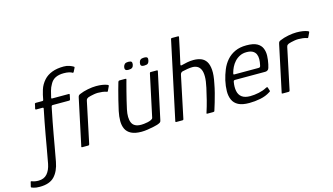

<svg xmlns="http://www.w3.org/2000/svg" viewBox="-261 -1064 2862 1652"><g transform="rotate(-15 1170.5 -238.5)"><path d="M-83 235Q-117 235 -136.5 228.5Q-156 222 -155 222Q-160 220 -158 211Q-157 207 -155 200Q-153 193 -151.5 185.5Q-150 178 -149 175Q-148 170 -146.5 169.5Q-145 169 -140 170Q-125 176 -110.5 178.5Q-96 181 -80 181Q-31 181 -3 149.5Q25 118 36 63Q49 -6 59.5 -66.5Q70 -127 80 -183Q90 -239 100.5 -294Q111 -349 123 -407Q124 -416 115 -416Q100 -416 85.5 -416Q71 -416 57 -416Q54 -416 52.5 -418Q51 -420 51 -424Q54 -434 56 -444Q58 -454 60 -464Q60 -468 63 -470Q66 -472 70 -472Q90 -472 103 -472Q116 -472 129 -472Q137 -472 138 -480Q145 -523 158.5 -566.5Q172 -610 205 -647Q233 -678 277 -695Q321 -712 382 -712Q411 -712 433.5 -703.5Q456 -695 465 -689Q471 -686 471.5 -683Q472 -680 470 -677Q466 -669 462 -661Q458 -653 454 -645Q451 -640 448.5 -639Q446 -638 443 -640Q433 -647 413.5 -651.5Q394 -656 367 -656Q323 -656 293 -641Q263 -626 246 -593Q231 -568 223 -538Q215 -508 209 -481Q207 -472 215 -472Q247 -472 285 -472Q323 -472 365 -472Q369 -472 370 -470.5Q371 -469 370 -463Q369 -458 366.5 -446Q364 -434 362 -424Q361 -421 358.5 -418.5Q356 -416 352 -416Q324 -416 300.5 -416Q277 -416 254.5 -416Q232 -416 204 -416Q202 -416 198.5 -414Q195 -412 194 -407Q193 -403 191.5 -396Q190 -389 188.5 -381.5Q187 -374 186 -369Q177 -325 167.5 -276Q158 -227 148.5 -173.5Q139 -120 128.5 -61Q118 -2 106 63Q91 144 48 189.5Q5 235 -83 235Z M608 -477Q669 -477 708 -461Q713 -458 714.5 -456Q716 -454 714 -449L696 -411Q694 -406 691 -405Q688 -404 684 -406Q668 -412 647.5 -414.5Q627 -417 608 -417Q592 -417 574.5 -414Q557 -411 542.5 -407.5Q528 -404 520 -401Q515 -398 508.5 -394Q502 -390 499 -376L422 -11Q420 -4 417.5 -2Q415 0 410 0H356Q353 0 351 -2Q349 -4 351 -9L438 -418Q441 -433 445.5 -438Q450 -443 460 -447Q492 -461 533.5 -469Q575 -477 608 -477Z M885 4Q828 4 794 -13.5Q760 -31 745.5 -61.5Q731 -92 731 -132.5Q731 -173 741 -220Q751 -266 762.5 -312Q774 -358 784.5 -397Q795 -436 802 -459Q805 -468 808.5 -470Q812 -472 820 -472H863Q871 -472 874 -471Q877 -470 874 -460Q872 -454 865.5 -429Q859 -404 849.5 -368Q840 -332 830.5 -292Q821 -252 813 -216Q797 -141 815.5 -98Q834 -55 898 -55Q906 -55 923 -56.5Q940 -58 957.5 -62Q975 -66 988.5 -72.5Q1002 -79 1004 -89L1084 -463Q1085 -466 1086.5 -469Q1088 -472 1091 -472H1148Q1151 -472 1153.5 -470.5Q1156 -469 1155 -464L1066 -49Q1064 -37 1056.5 -31.5Q1049 -26 1029 -19Q1020 -16 995 -10.5Q970 -5 940 -0.5Q910 4 885 4ZM961 -573Q958 -557 948 -548.5Q938 -540 915 -540Q894 -540 887.5 -548.5Q881 -557 884 -573Q888 -590 898 -598.5Q908 -607 929 -607Q952 -607 958 -598.5Q964 -590 961 -573ZM1100 -573Q1097 -557 1088 -548.5Q1079 -540 1055 -540Q1033 -540 1027 -548.5Q1021 -557 1024 -573Q1027 -590 1037.5 -598.5Q1048 -607 1069 -607Q1093 -607 1098.5 -598.5Q1104 -590 1100 -573Z M1188 -7Q1225 -181 1262 -354Q1299 -527 1336 -701Q1337 -708 1345 -708Q1358 -708 1372.5 -708Q1387 -708 1401 -708Q1408 -708 1407 -701Q1395 -643 1382.5 -584.5Q1370 -526 1357 -469Q1356 -462 1358.5 -460Q1361 -458 1368 -460Q1390 -466 1418.5 -471.5Q1447 -477 1475 -477Q1513 -477 1542 -465.5Q1571 -454 1588 -427Q1605 -400 1608.5 -353.5Q1612 -307 1597 -236Q1590 -197 1579.5 -156Q1569 -115 1557.5 -76.5Q1546 -38 1536 -7Q1535 -3 1531.5 -1.5Q1528 0 1522 0Q1511 0 1499 0Q1487 0 1475 0Q1467 0 1465.5 -2Q1464 -4 1468 -14Q1483 -60 1496.5 -113Q1510 -166 1521 -217Q1534 -275 1534 -314.5Q1534 -354 1523 -377Q1512 -400 1493 -410Q1474 -420 1450 -420Q1431 -420 1406.5 -416Q1382 -412 1361 -407Q1354 -405 1348 -400Q1342 -395 1339 -383L1260 -7Q1258 0 1251 0H1195Q1187 0 1188 -7Z M1695 -237Q1706 -284 1724 -328Q1742 -372 1772 -406.5Q1802 -441 1845 -461Q1888 -481 1947 -481Q2009 -481 2041.5 -463Q2074 -445 2086.5 -414.5Q2099 -384 2097.5 -347.5Q2096 -311 2088 -274Q2081 -237 2071 -228Q2061 -219 2047 -219H1775Q1772 -219 1768 -217Q1764 -215 1762 -206Q1754 -161 1761 -125Q1768 -89 1794 -69.5Q1820 -50 1868 -50Q1904 -50 1944.5 -58.5Q1985 -67 2012 -82Q2019 -86 2025 -87.5Q2031 -89 2033 -79L2041 -54Q2043 -48 2041 -45.5Q2039 -43 2031 -39Q1994 -15 1944.5 -5Q1895 5 1845 5Q1783 5 1748 -13.5Q1713 -32 1698 -65.5Q1683 -99 1683.5 -143Q1684 -187 1695 -237ZM2018 -286Q2024 -313 2024.5 -337.5Q2025 -362 2016.5 -381.5Q2008 -401 1988 -412.5Q1968 -424 1933 -424Q1899 -424 1872.5 -410.5Q1846 -397 1827 -376Q1808 -355 1796 -330.5Q1784 -306 1778 -283Q1775 -273 1776 -269.5Q1777 -266 1784 -266Q1837 -266 1890.5 -266Q1944 -266 1998 -266Q2007 -266 2011.5 -269.5Q2016 -273 2018 -286Z M2393 -477Q2454 -477 2493 -461Q2498 -458 2499.5 -456Q2501 -454 2499 -449L2481 -411Q2479 -406 2476 -405Q2473 -404 2469 -406Q2453 -412 2432.5 -414.5Q2412 -417 2393 -417Q2377 -417 2359.5 -414Q2342 -411 2327.5 -407.5Q2313 -404 2305 -401Q2300 -398 2293.5 -394Q2287 -390 2284 -376L2207 -11Q2205 -4 2202.5 -2Q2200 0 2195 0H2141Q2138 0 2136 -2Q2134 -4 2136 -9L2223 -418Q2226 -433 2230.5 -438Q2235 -443 2245 -447Q2277 -461 2318.5 -469Q2360 -477 2393 -477Z"/></g></svg>

Font: Glory
Style: Italic
Weight: 400
Italic angle: -12°
Designer: Robert Leuschke
Foundry: Robert Leuschke
Version: Version 1.011